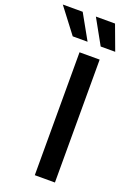

<svg xmlns="http://www.w3.org/2000/svg" viewBox="-277 -1006 727 1068"><g transform="rotate(20 86.5 -472.5)"><path d="M196.8 -727.5V0H77.6V-727.5ZM177.2 -797.9 95.2 -945.3H208.5L263.2 -797.9ZM11.7 -797.9 -100.6 -945.3H17.1L99.6 -797.9Z"/></g></svg>

Font: Inter
Style: 540
Weight: 540
Designer: Rasmus Andersson
Foundry: rsms
Version: Version 4.001;git-66647c0bb